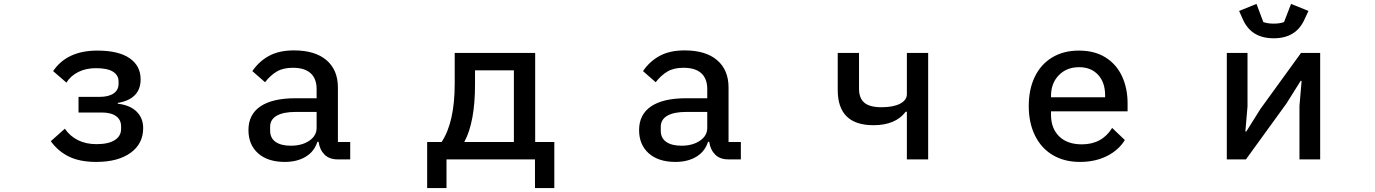

<svg xmlns="http://www.w3.org/2000/svg" viewBox="-20 -816 7040 983"><path d="M240 -93 312 -157Q338 -119 379 -98.5Q420 -78 474 -78Q536 -78 568 -99Q600 -120 600 -156V-169Q600 -203 574 -221.5Q548 -240 501 -240H382V-320H489Q536 -320 561.5 -337.5Q587 -355 587 -387V-399Q587 -431 558.5 -449Q530 -467 471 -467Q420 -467 381 -447.5Q342 -428 320 -393L252 -452Q323 -557 478 -557Q587 -557 643.5 -518Q700 -479 700 -410Q700 -309 583 -289V-285Q645 -278 679 -245Q713 -212 713 -160Q713 -80 648.5 -33.5Q584 13 473 13Q390 13 334.5 -13.5Q279 -40 240 -93Z M1252 -150Q1252 -230 1313.5 -271.5Q1375 -313 1493 -313H1601V-360Q1601 -413 1570.5 -441Q1540 -469 1479 -469Q1430 -469 1397.5 -450Q1365 -431 1337 -395L1272 -452Q1306 -502 1357.5 -530Q1409 -558 1485 -558Q1593 -558 1651.5 -508Q1710 -458 1710 -368V-89H1773V0H1709Q1666 0 1641.5 -24.5Q1617 -49 1611 -90H1605Q1589 -40 1545 -13.5Q1501 13 1438 13Q1351 13 1301.5 -31Q1252 -75 1252 -150ZM1601 -161V-243H1495Q1430 -243 1396.5 -223.5Q1363 -204 1363 -167V-147Q1363 -109 1391 -89.5Q1419 -70 1469 -70Q1526 -70 1563.5 -95.5Q1601 -121 1601 -161Z M2167 147V-89H2241Q2308 -190 2308 -388V-545H2720V-89H2818V147H2719V0H2266V147ZM2611 -89V-456H2412V-383Q2412 -190 2357 -89Z M3252 -150Q3252 -230 3313.5 -271.5Q3375 -313 3493 -313H3601V-360Q3601 -413 3570.5 -441Q3540 -469 3479 -469Q3430 -469 3397.5 -450Q3365 -431 3337 -395L3272 -452Q3306 -502 3357.5 -530Q3409 -558 3485 -558Q3593 -558 3651.5 -508Q3710 -458 3710 -368V-89H3773V0H3709Q3666 0 3641.5 -24.5Q3617 -49 3611 -90H3605Q3589 -40 3545 -13.5Q3501 13 3438 13Q3351 13 3301.5 -31Q3252 -75 3252 -150ZM3601 -161V-243H3495Q3430 -243 3396.5 -223.5Q3363 -204 3363 -167V-147Q3363 -109 3391 -89.5Q3419 -70 3469 -70Q3526 -70 3563.5 -95.5Q3601 -121 3601 -161Z M4623 0V-244H4617Q4565 -175 4452 -175Q4269 -175 4269 -355V-545H4378V-362Q4378 -313 4405.5 -290Q4433 -267 4493 -267Q4553 -267 4588 -285Q4623 -303 4623 -334V-545H4732V0Z M5247 -273Q5247 -359 5278 -423Q5309 -487 5367 -522Q5425 -557 5504 -557Q5584 -557 5640 -522Q5696 -487 5724.5 -425.5Q5753 -364 5753 -287V-246H5361V-227Q5361 -159 5402.5 -118Q5444 -77 5519 -77Q5622 -77 5674 -161L5739 -99Q5707 -47 5647 -17Q5587 13 5509 13Q5429 13 5370 -22Q5311 -57 5279 -122Q5247 -187 5247 -273ZM5361 -325V-318H5638V-328Q5638 -394 5602 -433Q5566 -472 5505 -472Q5441 -472 5401 -431Q5361 -390 5361 -325Z M6344 -715 6324 -760 6413 -796 6448 -703Q6470 -695 6501 -695Q6532 -695 6554 -703L6590 -796L6679 -760L6658 -715Q6615 -620 6501 -620Q6387 -620 6344 -715ZM6359 0H6261V-545H6367V-271L6356 -143H6361L6433 -258L6641 -545H6739V0H6633V-274L6644 -402H6639L6567 -287Z"/></svg>

Font: IBM Plex Sans JP Medium
Style: Regular
Weight: 500
Designer: Mike Abbink; Paul van der Laan; Pieter van Rosmalen; Wujin Sim; Yejin Wi; Jinhee Kim; Boomi Park; Yona Kim; Kichan Ma
Foundry: Sandoll Inc.
Version: Version 1.001